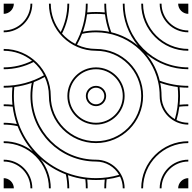

<svg xmlns="http://www.w3.org/2000/svg" viewBox="-20 -1020 1040 1040"><path d="M55 0C55 -30 30 -55 0 -55V0ZM1000 -55C970 -55 945 -30 945 0H1000ZM1000 -1000H945C945 -970 970 -945 1000 -945ZM55 -1000H0V-945C30 -945 55 -970 55 -1000ZM1000 -655C809.6 -655 655 -809.6 655 -1000H645C645 -913.4 676.1 -834 727.7 -772.3C686.3 -807 636.9 -832.4 582.7 -845.3C564.8 -893.5 555 -945.6 555 -1000H545C545 -984 545.8 -968.2 547.4 -952.6C531.8 -954.2 516 -955 500 -955C484 -955 468.1 -954.2 452.6 -952.6C454.2 -968.1 455 -984 455 -1000H445C445 -920.8 424.3 -846.5 388 -782.1C360.6 -796.2 336.2 -815.3 316 -838.2C340.9 -886.8 355 -941.8 355 -1000H345C345 -944.9 332.1 -892.8 309 -846.5C275.2 -888.6 255 -941.9 255 -1000H245C245 -859.2 359.2 -745 500 -745C635.2 -745 745 -635.2 745 -500C745 -364.8 635.2 -255 500 -255C364.8 -255 255 -364.8 255 -500C255 -640.8 140.8 -755 0 -755V-745C58.1 -745 111.4 -724.8 153.5 -691C107.2 -667.9 55.1 -655 0 -655V-645C58.2 -645 113.2 -659.1 161.8 -684C184.7 -663.8 203.8 -639.4 217.9 -612C153.5 -575.7 79.2 -555 0 -555V-545C16 -545 31.8 -545.8 47.4 -547.4C45.8 -531.9 45 -516 45 -500C45 -484 45.8 -468.1 47.4 -452.6C31.8 -454.2 16 -455 0 -455V-445C16.4 -445 32.7 -444.1 48.6 -442.4C52.8 -409.7 60.4 -378 71.1 -347.9C48.1 -352.5 24.3 -355 0 -355V-345C25.8 -345 51 -342.2 75.2 -336.8C94.6 -286.4 122.7 -240.3 157.6 -200.4C114.2 -234.6 59.5 -255 0 -255V-245C135.2 -245 245 -135.2 245 0H255C255 -59.5 234.6 -114.2 200.4 -157.6C240.3 -122.7 286.4 -94.6 336.8 -75.2C342.2 -51 345 -25.8 345 0H355C355 -24.3 352.5 -48.1 347.9 -71.1C378 -60.4 409.7 -52.8 442.4 -48.6C444.1 -32.7 445 -16.4 445 0H455C455 -16 454.2 -31.8 452.6 -47.4C468.1 -45.8 484 -45 500 -45C516 -45 531.9 -45.8 547.4 -47.4C545.8 -31.9 545 -16 545 0H555C555 -16.4 555.9 -32.7 557.6 -48.6C582.5 -51.8 606.7 -56.9 630.2 -63.9C639.7 -44.6 645 -22.9 645 0H655C655 -85.6 585.6 -155 500 -155C309.6 -155 155 -309.6 155 -500C155 -525.8 157.8 -551 163.2 -575.2C183.7 -583.1 203.4 -592.4 222.3 -603C236.9 -571.7 245 -536.8 245 -500C245 -359.2 359.2 -245 500 -245C640.8 -245 755 -359.2 755 -500C755 -640.8 640.8 -755 500 -755C463.2 -755 428.3 -763.1 397 -777.7C407.6 -796.6 416.9 -816.3 424.8 -836.8C449 -842.2 474.2 -845 500 -845C663.8 -845 801 -730.7 836.2 -577.6C842 -552.7 845 -526.7 845 -500C845 -414.4 914.4 -345 1000 -345V-355C977.1 -355 955.4 -360.3 936.1 -369.8C943.1 -393.3 948.2 -417.5 951.4 -442.4C967.3 -444.1 983.6 -445 1000 -445V-455C984 -455 968.1 -454.2 952.6 -452.6C954.2 -468.2 955 -484 955 -500C955 -516 954.2 -531.9 952.6 -547.4C968.1 -545.8 984 -545 1000 -545V-555C945.6 -555 893.5 -564.8 845.3 -582.7C832.4 -636.9 807 -686.3 772.3 -727.7C833.9 -676.1 913.4 -645 1000 -645ZM1000 -155C914.4 -155 845 -85.6 845 0H855C855 -80 920 -145 1000 -145ZM1000 -255C859.2 -255 745 -140.8 745 0H755C755 -135.2 864.8 -245 1000 -245ZM155 0C155 -85.6 85.6 -155 0 -155V-145C80 -145 145 -80 145 0ZM155 -1000H145C145 -920 80 -855 0 -855V-845C85.6 -845 155 -914.4 155 -1000ZM1000 -855C920 -855 855 -920 855 -1000H845C845 -914.4 914.4 -845 1000 -845ZM1000 -755C864.8 -755 755 -864.8 755 -1000H745C745 -859.2 859.2 -745 1000 -745ZM555 -500C555 -530.4 530.4 -555 500 -555C469.6 -555 445 -530.4 445 -500C445 -469.6 469.6 -445 500 -445C530.4 -445 555 -469.6 555 -500ZM545 -500C545 -475.2 524.8 -455 500 -455C475.2 -455 455 -475.2 455 -500C455 -524.8 475.2 -545 500 -545C524.8 -545 545 -524.8 545 -500ZM655 -500C655 -585.6 585.6 -655 500 -655C414.4 -655 345 -585.6 345 -500C345 -414.4 414.4 -345 500 -345C585.6 -345 655 -414.4 655 -500ZM645 -500C645 -420 580 -355 500 -355C420 -355 355 -420 355 -500C355 -580 420 -645 500 -645C580 -645 645 -580 645 -500ZM625.3 -72.9C585.6 -61.3 543.5 -55 500 -55C254.4 -55 55 -254.4 55 -500C55 -516.4 55.9 -532.7 57.6 -548.6C90.3 -552.8 122 -560.4 152.1 -571.1C147.5 -548.1 145 -524.3 145 -500C145 -304 304 -145 500 -145C553.5 -145 600.2 -116 625.3 -72.9ZM571.1 -847.9C548.1 -852.5 524.3 -855 500 -855C475.7 -855 451.9 -852.5 428.9 -847.9C439.6 -878 447.2 -909.7 451.4 -942.4C467.3 -944.1 483.6 -945 500 -945C516.4 -945 532.7 -944.1 548.6 -942.4C552.8 -909.7 560.4 -878 571.1 -847.9ZM945 -500C945 -456.5 938.7 -414.4 927.1 -374.7C884 -399.8 855 -446.5 855 -500C855 -524.3 852.5 -548.1 847.9 -571.1C878 -560.4 909.7 -552.8 942.4 -548.6C944.1 -532.7 945 -516.4 945 -500Z"/></svg>

Font: GlukFramesM7
Style: Medium
Weight: 500
Monospace: yes
Designer: gluk
Foundry: gluk
Version: Version 1.01